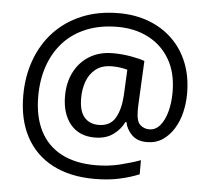

<svg xmlns="http://www.w3.org/2000/svg" viewBox="-55 -773 1009 922"><g transform="rotate(5 449.5 -312.5)"><path d="M841 -357Q841 -311 830.5 -267Q820 -223 798 -187.5Q776 -152 744 -130.5Q712 -109 668 -109Q622 -109 595.5 -135.5Q569 -162 563 -196H558Q540 -159 505 -134Q470 -109 417 -109Q341 -109 299.5 -160Q258 -211 258 -295Q258 -361 284 -411.5Q310 -462 357.5 -491Q405 -520 470 -520Q514 -520 556.5 -512.5Q599 -505 623 -496L613 -293Q612 -275 612 -267.5Q612 -260 612 -257Q612 -205 630.5 -188Q649 -171 674 -171Q705 -171 726.5 -196.5Q748 -222 759.5 -264.5Q771 -307 771 -358Q771 -451 733.5 -515.5Q696 -580 630.5 -614Q565 -648 482 -648Q397 -648 331 -621Q265 -594 220.5 -545Q176 -496 153 -429.5Q130 -363 130 -283Q130 -185 165 -116.5Q200 -48 267.5 -12.5Q335 23 433 23Q494 23 549.5 9.5Q605 -4 648 -20V48Q605 66 551.5 77.5Q498 89 433 89Q315 89 231 45Q147 1 102.5 -81.5Q58 -164 58 -280Q58 -373 87 -452.5Q116 -532 171 -590.5Q226 -649 304.5 -681.5Q383 -714 482 -714Q560 -714 625.5 -689.5Q691 -665 739.5 -618.5Q788 -572 814.5 -506Q841 -440 841 -357ZM336 -293Q336 -229 361.5 -200Q387 -171 430 -171Q486 -171 510.5 -213Q535 -255 539 -322L545 -447Q532 -451 512 -454Q492 -457 471 -457Q422 -457 392 -433Q362 -409 349 -371.5Q336 -334 336 -293Z"/></g></svg>

Font: hexutelugu05
Style: Book
Weight: 400
Designer: Jelle Bosma - Monotype Design Team
Foundry: Monotype Imaging Inc.
Version: Version 2.003